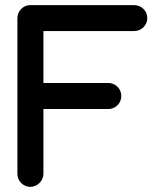

<svg xmlns="http://www.w3.org/2000/svg" viewBox="-20 -729 643 749"><path d="M301.3 -709H98.1C69.8 -709 47.9 -685.5 47.9 -658.2V-50.8C47.9 -23.4 70.3 0 98.1 0C126.5 0 149.4 -24.4 149.4 -50.8V-303.7H402.8C428.7 -303.7 453.1 -324.2 453.1 -354.5C453.1 -386.2 427.2 -405.3 402.8 -405.3H149.4V-607.9H503.9C532.2 -607.9 554.7 -631.3 554.7 -658.2C554.7 -687.5 530.3 -709 503.9 -709Z"/></svg>

Font: LOB TGL 0-17
Style: Regular
Weight: 400
Designer: Peter Wiegel + adaptations and expanded glyphset by Studio LOB
Foundry: Peter Wiegel + adaptations and expanded glyphset by Studio LOB
Version: Version 1.003;Glyphs 3.1.2 (3151)